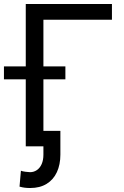

<svg xmlns="http://www.w3.org/2000/svg" viewBox="-50 -727 616 954"><path d="M506.2 -629.1H165.7V0H78V-707.2H506.2ZM-30.4 -397.1H274.9V-332.9H-30.4ZM250 -76.7V41.4Q250 90.8 232.7 128.3Q215.5 165.7 181.8 186.5Q148.1 207.2 100.1 207.2Q84.6 207.2 72.5 205.6Q60.4 204.1 47 200.3L53.9 121.5H54.6Q60.8 124.3 76.1 126.4Q91.5 128.5 99.4 128.5Q118.1 128.5 133.3 118.1Q148.5 107.7 157.1 88.1Q165.7 68.4 165.7 41.4V-76.7Z"/></svg>

Font: Pretendard Variable
Style: Regular
Weight: 400
Designer: Base glyphs from Inter by Rasmus Andersson; Hangul glyphs from Noto Sans CJK(Source Han Sans) by Jang Soo-young and Kang
Foundry: Kil Hyung-jin
Version: Version 1.100;FEAKit 1.0